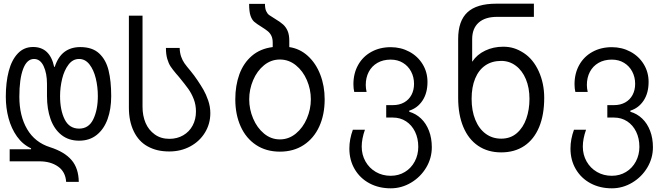

<svg xmlns="http://www.w3.org/2000/svg" viewBox="-20 -810 3640 1042"><path d="M193.5 65.5H32.5V0H148.5V-5Q103 -26 72.2 -69.2Q41.5 -112.5 26.5 -168.2Q11.5 -224 11.5 -285Q11.5 -363.5 27.5 -424.2Q43.5 -485 76.8 -520Q110 -555 159.5 -555Q251 -555 274 -447H277Q295.5 -503 330.5 -528.8Q365.5 -554.5 415.5 -554.5Q481 -554.5 518 -520.2Q555 -486 569.2 -428Q583.5 -370 583.5 -288.5Q583.5 -218 563.8 -163.5Q544 -109 505 -77.8Q466 -46.5 409.5 -46.5Q352.5 -46.5 313.2 -77.8Q274 -109 254.5 -163.5Q235 -218 235 -288.5V-354.5Q235 -412 216.8 -451Q198.5 -490 164.5 -490Q126 -490 105.5 -435.8Q85 -381.5 85 -285Q85 -181.5 127.2 -109.2Q169.5 -37 252 -11Q330 14 368.2 58.5Q406.5 103 407.5 177H339Q335.5 122.5 295.2 94Q255 65.5 193.5 65.5ZM511 -288.5Q511 -338.5 499.8 -384.8Q488.5 -431 465.5 -460.5Q442.5 -490 409 -490Q375 -490 351.8 -459.2Q328.5 -428.5 317.2 -382Q306 -335.5 306 -288.5Q306 -212 331 -162Q356 -112 409.5 -112Q462 -112 486.5 -163.2Q511 -214.5 511 -288.5Z M780.5 -16Q732.5 -42.5 706 -97.2Q679.5 -152 679.5 -225V-725H753.5V-230Q753.5 -182.5 770 -143Q786.5 -104.5 819.8 -80.5Q853 -56.5 899 -56.5Q941.5 -56.5 974.5 -75.8Q1007.5 -95 1025.5 -128.8Q1043.5 -162.5 1043.5 -205Q1043.5 -241 1031.5 -272Q1019.5 -303 1001.8 -327.8Q984 -352.5 952 -391.5L944 -401L936 -410Q917 -432.5 906 -449Q895 -465.5 887.8 -490.2Q880.5 -515 880.5 -550H955Q956 -523 963 -502.8Q970 -482.5 981.2 -466.5Q992.5 -450.5 1014.5 -424.5Q1033.5 -401.5 1052 -374Q1070.5 -346.5 1084.2 -322.8Q1098 -299 1109.8 -265Q1121.5 -231 1121.5 -196Q1121.5 -138 1092.2 -90.2Q1063 -42.5 1012 -15.2Q961 12 899 12Q864 12 835.2 5.2Q806.5 -1.5 780.5 -16Z M1257 -271Q1257 -346 1279.2 -407Q1301.5 -468 1347 -507Q1392.5 -546 1460 -554.5V-578.5Q1460 -600.5 1453 -615.2Q1446 -630 1434 -640Q1422 -650 1402 -662.5Q1372 -681 1359.5 -692Q1347 -703 1339.5 -725Q1332 -747 1332 -789H1418Q1418 -764 1424.5 -749.8Q1431 -735.5 1440.5 -728.5Q1450 -721.5 1474 -707Q1501 -691 1516.5 -677Q1532 -663 1541 -642Q1550 -621 1550 -589V-554.5Q1607.5 -546 1651 -506.2Q1694.5 -466.5 1718.2 -405Q1742 -343.5 1742 -271Q1742 -188 1712.8 -123.8Q1683.5 -59.5 1628.5 -23.2Q1573.5 13 1499 13Q1424.5 13 1369.8 -23.2Q1315 -59.5 1286 -124Q1257 -188.5 1257 -271ZM1667 -271Q1667 -325 1645.5 -375Q1624 -425 1585.5 -456Q1547 -487 1499 -487Q1451 -487 1413 -456Q1375 -425 1353.8 -375Q1332.5 -325 1332.5 -271Q1332.5 -217 1353.8 -166.8Q1375 -116.5 1413 -85Q1451 -53.5 1499 -53.5Q1547 -53.5 1585.5 -85Q1624 -116.5 1645.5 -167Q1667 -217.5 1667 -271Z M1876 -4Q1876 -54 1895 -106H1960.5Q1943 -56 1943 -14.5Q1943 30 1963.5 66.2Q1984 102.5 2019.8 123.2Q2055.5 144 2100.5 144Q2143.5 144 2177.8 123Q2212 102 2231 66Q2250 30 2250 -13Q2250 -59 2232.5 -95Q2215 -131 2183.8 -151.5Q2152.5 -172 2112.5 -172H2076V-239.5H2112.5Q2147 -239.5 2173 -254Q2199 -268.5 2213 -294.8Q2227 -321 2227 -355Q2227 -391.5 2211.2 -421.5Q2195.5 -451.5 2166.8 -469Q2138 -486.5 2100.5 -486.5Q2059 -486.5 2028.2 -468.8Q1997.5 -451 1981.2 -419.8Q1965 -388.5 1965 -349Q1965 -331.5 1969.5 -311H1902.5Q1898 -330 1898 -353Q1898 -411.5 1923.5 -457.2Q1949 -503 1995.2 -528.5Q2041.5 -554 2100.5 -554Q2155.5 -554 2201.2 -529.5Q2247 -505 2273.5 -461.8Q2300 -418.5 2300 -365.5Q2300 -305 2273 -264.2Q2246 -223.5 2201 -209.5V-203.5Q2237.5 -193 2265.2 -166.5Q2293 -140 2308.2 -100Q2323.5 -60 2323.5 -11Q2323.5 48.5 2292.8 99.8Q2262 151 2210.5 181.5Q2159 212 2100.5 212Q2036 212 1985 184.8Q1934 157.5 1905 108.2Q1876 59 1876 -4Z M2466.5 -279V-598.5Q2466.5 -696.5 2516.8 -743.2Q2567 -790 2673 -790H2877.5V-718.5H2678Q2612.5 -718.5 2577.5 -687Q2542.5 -655.5 2542.5 -597.5V-476H2543.5Q2568.5 -514 2613 -535.2Q2657.5 -556.5 2711 -556.5Q2742.5 -556.5 2769 -548.2Q2795.5 -540 2823 -522Q2874 -488.5 2903.8 -423Q2933.5 -357.5 2933.5 -279Q2933.5 -186.5 2905.8 -120Q2878 -53.5 2825.5 -18.2Q2773 17 2700 17Q2628 17 2575.2 -18.5Q2522.5 -54 2494.5 -120.8Q2466.5 -187.5 2466.5 -279ZM2853.5 -273.5Q2853.5 -333.5 2834 -380.2Q2814.5 -427 2779.5 -453.2Q2744.5 -479.5 2700 -479.5Q2650 -479.5 2614 -455Q2578 -430.5 2558.8 -384Q2539.5 -337.5 2539.5 -273.5Q2539.5 -209 2559.5 -160Q2579.5 -111 2615.8 -84.2Q2652 -57.5 2700 -57.5Q2750.5 -57.5 2785 -87.5Q2819.5 -117.5 2836.5 -166.5Q2853.5 -215.5 2853.5 -273.5Z M3076 -4Q3076 -54 3095 -106H3160.5Q3143 -56 3143 -14.5Q3143 30 3163.5 66.2Q3184 102.5 3219.8 123.2Q3255.5 144 3300.5 144Q3343.5 144 3377.8 123Q3412 102 3431 66Q3450 30 3450 -13Q3450 -59 3432.5 -95Q3415 -131 3383.8 -151.5Q3352.5 -172 3312.5 -172H3276V-239.5H3312.5Q3347 -239.5 3373 -254Q3399 -268.5 3413 -294.8Q3427 -321 3427 -355Q3427 -391.5 3411.2 -421.5Q3395.5 -451.5 3366.8 -469Q3338 -486.5 3300.5 -486.5Q3259 -486.5 3228.2 -468.8Q3197.5 -451 3181.2 -419.8Q3165 -388.5 3165 -349Q3165 -331.5 3169.5 -311H3102.5Q3098 -330 3098 -353Q3098 -411.5 3123.5 -457.2Q3149 -503 3195.2 -528.5Q3241.5 -554 3300.5 -554Q3355.5 -554 3401.2 -529.5Q3447 -505 3473.5 -461.8Q3500 -418.5 3500 -365.5Q3500 -305 3473 -264.2Q3446 -223.5 3401 -209.5V-203.5Q3437.5 -193 3465.2 -166.5Q3493 -140 3508.2 -100Q3523.5 -60 3523.5 -11Q3523.5 48.5 3492.8 99.8Q3462 151 3410.5 181.5Q3359 212 3300.5 212Q3236 212 3185 184.8Q3134 157.5 3105 108.2Q3076 59 3076 -4Z"/></svg>

Font: JuliaMono Light
Style: Regular
Weight: 300
Monospace: yes
Designer: cormullion
Foundry: corm
Version: Version 0.054; ttfautohint (v1.8.4)